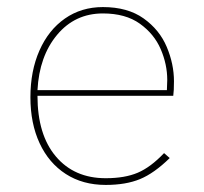

<svg xmlns="http://www.w3.org/2000/svg" viewBox="-20 -518 577 543"><path d="M66 -243Q66 -317 91.5 -375Q117 -433 163.5 -465.5Q210 -498 271 -498Q341 -498 386 -466Q431 -434 451.5 -385.5Q472 -337 472 -288Q472 -261 470 -247H86Q86 -137 138 -75.5Q190 -14 279 -14Q333 -14 369.5 -29.5Q406 -45 444 -85L460 -71Q416 -28 376 -11.5Q336 5 279 5Q214 5 166 -26Q118 -57 92 -113Q66 -169 66 -243ZM452 -263 453 -292Q453 -336 434.5 -379Q416 -422 375.5 -451Q335 -480 271 -480Q192 -480 141.5 -419.5Q91 -359 86 -263Z"/></svg>

Font: Hanken Grotesk Thin
Style: Regular
Weight: 100
Designer: Alfredo Marco Pradil
Foundry: Hanken Design Co.
Version: Version 3.014